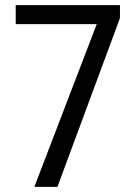

<svg xmlns="http://www.w3.org/2000/svg" viewBox="-20 -731 534 751"><path d="M41.5 -636.7V-710.9H449.2V-660.2L204.6 0H114.3L358.4 -636.7Z"/></svg>

Font: RobotoCondensed-Regular
Style: Regular
Weight: 400
Designer: Google
Version: Version 2.001201; 2014